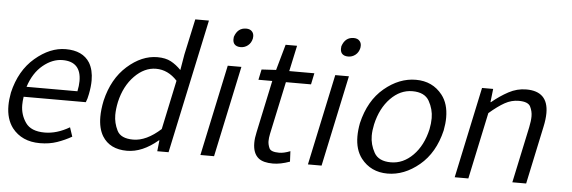

<svg xmlns="http://www.w3.org/2000/svg" viewBox="-51 -959 3379 1135"><g transform="rotate(5 1639.0 -391.5)"><path d="M214 13Q107 13 49 -61Q10 -113 10 -192Q10 -228 18 -270Q49 -403 137.5 -478.5Q226 -554 319 -554Q420 -554 462 -487Q487 -445 487 -383Q487 -346 478 -301Q473 -273 464 -252H95Q91 -226 91 -203Q91 -145 123.5 -98.5Q156 -52 237 -52Q309 -52 384 -96L402 -42Q362 -19 316 -3Q270 13 214 13ZM409 -312Q416 -346 416 -373Q416 -488 306 -488Q246 -488 190 -442Q134 -396 107 -312Z M731 13Q629 13 584 -60Q557 -105 557 -174Q557 -217 568 -270Q599 -402 684.5 -478Q770 -554 863 -554Q911 -554 943 -537Q975 -520 1004 -490L1020 -584L1066 -796H1147L977 0H910L917 -65H914Q822 13 731 13ZM762 -56Q840 -56 925 -133L987 -425Q932 -485 861 -485Q792 -485 733.5 -425.5Q675 -366 653 -270Q644 -227 644 -192Q644 -145 666 -100.5Q688 -56 762 -56Z M1247 0H1166L1281 -540H1362ZM1347 -656Q1321 -656 1309 -671Q1301 -682 1301 -698L1302 -713Q1320 -768 1371 -768Q1395 -768 1407 -753Q1416 -742 1416 -726L1415 -713Q1409 -686 1390 -671Q1371 -656 1347 -656Z M1597 13Q1540 13 1512 -9Q1477 -37 1477 -99Q1477 -128 1485 -163L1551 -473H1469L1482 -535L1568 -540L1611 -693H1679L1646 -540H1795L1781 -473H1632L1565 -160Q1560 -136 1560 -117Q1560 -97 1569.5 -75.5Q1579 -54 1628 -54Q1657 -54 1694 -69L1697 -7Q1642 13 1597 13Z M1885 0H1804L1919 -540H2000ZM1985 -656Q1959 -656 1947 -671Q1939 -682 1939 -698L1940 -713Q1958 -768 2009 -768Q2033 -768 2045 -753Q2054 -742 2054 -726L2053 -713Q2047 -686 2028 -671Q2009 -656 1985 -656Z M2277 13Q2178 13 2120 -61Q2081 -112 2081 -191Q2081 -228 2089 -270Q2121 -406 2209.5 -480Q2298 -554 2397 -554Q2496 -554 2554 -480Q2594 -429 2594 -347Q2594 -311 2586 -270Q2554 -135 2465 -61Q2376 13 2277 13ZM2291 -55Q2364 -55 2422 -113.5Q2480 -172 2502 -270Q2509 -305 2509 -336Q2509 -389 2482 -437Q2455 -485 2382 -485Q2310 -485 2252.5 -426Q2195 -367 2173 -270Q2165 -233 2165 -202Q2165 -150 2191.5 -102.5Q2218 -55 2291 -55Z M3099 0H3017L3088 -333Q3096 -371 3096 -399Q3096 -428 3082.5 -455.5Q3069 -483 3013 -483Q2970 -483 2930.5 -461Q2891 -439 2840 -395L2756 0H2675L2790 -540H2856L2847 -461H2850Q2897 -500 2947 -527Q2997 -554 3052 -554Q3182 -554 3182 -425Q3182 -389 3172 -343Z"/></g></svg>

Font: l_WÎeÑOS 300W
Style: Regular
Weight: 300
Designer: R?O
Version: Version 2.00 June 21, 2023